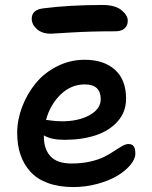

<svg xmlns="http://www.w3.org/2000/svg" viewBox="-20 -736 617 780"><path d="M186 -599.1Q150.9 -599.1 129.9 -617.7Q108.9 -636.2 108.9 -660.2Q108.9 -696.3 155.8 -702.1Q262.7 -715.8 396 -715.8Q447.3 -715.8 473.1 -695.1Q499 -674.3 499 -651.9Q499 -632.3 486.1 -620.6Q473.1 -608.9 449.2 -608.9Q350.1 -608.9 269.3 -604Q188.5 -599.1 186 -599.1ZM277.8 23.9Q219.7 23.9 175.3 7.8Q130.9 -8.3 103.8 -38.1Q76.7 -67.9 63.2 -107.4Q49.8 -147 49.8 -195.8Q49.8 -248.5 69.6 -301Q89.4 -353.5 124 -396.5Q158.7 -439.5 211.4 -466.3Q264.2 -493.2 324.2 -493.2Q401.9 -493.2 447 -452.6Q492.2 -412.1 492.2 -335Q492.2 -281.7 458.5 -243.4Q424.8 -205.1 369.1 -186.5Q313.5 -168 242.2 -168Q187.5 -168 158.2 -186V-181.2Q158.2 -130.4 185.1 -101.1Q211.9 -71.8 271 -71.8Q312 -71.8 347.2 -79.8Q382.3 -87.9 404.8 -99.6Q427.2 -111.3 444.8 -123Q462.4 -134.8 476.6 -142.8Q490.7 -150.9 502 -150.9Q516.6 -150.9 523.2 -141.6Q529.8 -132.3 529.8 -111.8Q529.8 -89.8 509.5 -65.7Q489.3 -41.5 456.3 -21.7Q423.3 -2 375.7 11Q328.1 23.9 277.8 23.9ZM324.2 -393.1Q269 -393.1 226.6 -352.3Q184.1 -311.5 167 -249L189.5 -246.1Q211.9 -243.2 231.9 -243.2Q298.8 -243.2 344 -268.3Q389.2 -293.5 389.2 -333Q389.2 -393.1 324.2 -393.1Z"/></svg>

Font: Shantell Sans Bouncy
Style: Regular
Weight: 500
Designer: Stephen Nixon, Anya Danilova, Shantell Martin
Foundry: Arrow Type
Version: Version 1.006;[9816181b4]